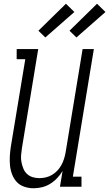

<svg xmlns="http://www.w3.org/2000/svg" viewBox="-20 -997 583 1025"><path d="M159 8Q134 8 110 0Q86 -8 70 -25Q54 -42 45 -65Q36 -88 33.5 -113Q31 -138 32.5 -163.5Q34 -189 38 -215L115 -681H69V-735H184L97 -206Q94 -187 92.5 -168Q91 -149 94.5 -131.5Q98 -114 104.5 -97.5Q111 -81 123.5 -69Q136 -57 153.5 -51.5Q171 -46 190 -46Q207 -46 224.5 -50Q242 -54 258 -63.5Q274 -73 286.5 -86.5Q299 -100 307.5 -115.5Q316 -131 321.5 -148Q327 -165 330 -182L421 -735H481L369 -54H415V0H300L314 -84Q302 -64 285 -46Q268 -28 247.5 -15.5Q227 -3 204.5 2.5Q182 8 159 8ZM388 -797 351 -833 498 -977 543 -933ZM222 -797 185 -833 332 -977 377 -933Z"/></svg>

Font: Iosevka QP Light
Style: Italic
Weight: 300
Italic angle: -9°
Designer: Belleve Invis
Foundry: Belleve Invis
Version: Version 20.0.0; ttfautohint (v1.8.4)